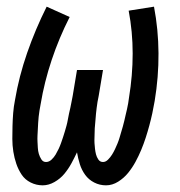

<svg xmlns="http://www.w3.org/2000/svg" viewBox="-20 -548 540 576"><path d="M108 8Q89 8 72 -0.5Q55 -9 45 -24Q35 -39 29 -56.5Q23 -74 20 -93Q17 -112 17 -131Q17 -150 17.5 -169.5Q18 -189 19.5 -208.5Q21 -228 25 -248Q37 -319 61.5 -389.5Q86 -460 120 -528L189 -497Q157 -434 135 -368Q113 -302 102 -236Q100 -226 98.5 -216.5Q97 -207 96 -198Q95 -189 94.5 -179.5Q94 -170 93.5 -160.5Q93 -151 92.5 -141.5Q92 -132 92.5 -123Q93 -114 93.5 -104.5Q94 -95 96.5 -86.5Q99 -78 104 -70Q109 -62 118 -62Q127 -62 134.5 -69Q142 -76 147 -84.5Q152 -93 156 -101.5Q160 -110 163 -118.5Q166 -127 169 -136Q172 -145 174.5 -153.5Q177 -162 179.5 -171Q182 -180 183.5 -189Q185 -198 187 -207Q189 -216 191 -224.5Q193 -233 194.5 -242Q196 -251 198 -260L211 -338H289L276 -260Q274 -251 272.5 -242Q271 -233 270 -224.5Q269 -216 268 -207Q267 -198 266.5 -189Q266 -180 265 -171.5Q264 -163 264 -154Q264 -145 263.5 -136Q263 -127 263.5 -118.5Q264 -110 265 -101.5Q266 -93 268 -85Q270 -77 275 -69.5Q280 -62 289 -62Q297 -62 304 -69Q311 -76 316 -84Q321 -92 325 -100.5Q329 -109 332.5 -117.5Q336 -126 338.5 -134.5Q341 -143 343.5 -151.5Q346 -160 348.5 -168.5Q351 -177 353 -186Q355 -195 357 -203.5Q359 -212 361 -220.5Q363 -229 364.5 -238Q366 -247 367 -255Q378 -322 378 -387.5Q378 -453 366 -516L442 -528Q455 -460 455.5 -388.5Q456 -317 444 -245Q441 -227 437 -208.5Q433 -190 428 -171.5Q423 -153 417 -134.5Q411 -116 403.5 -98Q396 -80 386.5 -62.5Q377 -45 364.5 -29.5Q352 -14 334.5 -3Q317 8 298 8Q279 8 262.5 -0.5Q246 -9 235.5 -23.5Q225 -38 219.5 -55.5Q214 -73 211 -91Q203 -74 194 -57.5Q185 -41 173 -26.5Q161 -12 143.5 -2Q126 8 108 8Z"/></svg>

Font: Iosevka Custom
Style: Italic
Weight: 400
Italic angle: -9°
Monospace: yes
Designer: Belleve Invis
Foundry: Belleve Invis
Version: Version 30.3.3; ttfautohint (v1.8.3)